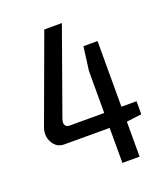

<svg xmlns="http://www.w3.org/2000/svg" viewBox="-128 -781 759 871"><g transform="rotate(-20 251.0 -345.0)"><path d="M469 -241V-178L397 -169H396V0H313V-169H94Q57 -169 38.5 -203Q20 -237 35 -276L187 -690H272L126 -282Q119 -262 125 -251.5Q131 -241 145 -241H313V-444L328 -558H396V-241Z"/></g></svg>

Font: exo2condensed_r
Style: Regular
Weight: 400
Width: 3
Designer: Natanael Gama
Version: Version 1.001;PS 001.001;hotconv 1.0.70;makeotf.lib2.5.58329